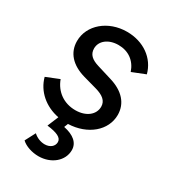

<svg xmlns="http://www.w3.org/2000/svg" viewBox="-189 -654 889 988"><g transform="rotate(30 255.5 -159.5)"><path d="M196 232C271 232 330 183 330 119C330 76 296 47 236 35L245 12C360 8 444 -64 444 -156C444 -224 399 -274 318 -298L233 -324C189 -337 167 -357 167 -392C167 -437 209 -470 268 -470C327 -470 372 -438 391 -381L469 -412C447 -496 370 -551 272 -551C160 -551 72 -476 72 -381C72 -313 116 -263 198 -240L277 -218C323 -205 349 -185 349 -150C349 -103 306 -68 242 -68C174 -68 120 -106 97 -169L20 -138C40 -63 103 -9 185 7L158 72C217 79 247 93 247 119C247 145 224 163 193 163C169 163 144 153 126 136L94 197C117 219 158 232 196 232Z"/></g></svg>

Font: Mluvka Medium
Style: Italic
Weight: 500
Italic angle: -8°
Designer: Modified by Jiří Krblich, Original typeface by Gumpita Rahayu
Foundry: Gumpita Rahayu & Jiří Krblich
Version: Version 2.000;Glyphs 3.1.1 (3134)